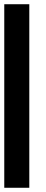

<svg xmlns="http://www.w3.org/2000/svg" viewBox="-20 -762 216 899"><path d="M0 117.2V-742.2H117.2V117.2Z"/></svg>

Font: Leporid
Style: Regular
Weight: 400
Designer: GGBotNet
Foundry: GGBotNet
Version: 1.00